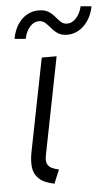

<svg xmlns="http://www.w3.org/2000/svg" viewBox="-52 -748 462 792"><g transform="rotate(-5 178.5 -352.0)"><path d="M141.1 7.8Q97.2 -1 77.1 -20.8Q57.1 -40.5 54.2 -68.6Q51.3 -96.7 58.1 -130.4L134.3 -515.1H195.8L116.2 -112.3Q111.3 -88.4 117.4 -76.2Q123.5 -64 136.2 -58.1Q148.9 -52.2 164.6 -48.8ZM75.2 -597.7 28.8 -601.6Q36.1 -637.7 52.2 -661.9Q68.4 -686 90.6 -698Q112.8 -710 137.2 -710Q163.6 -710 178.7 -700.2Q193.8 -690.4 204.3 -677.7Q214.8 -665 225.1 -655.3Q235.4 -645.5 251 -645.5Q272.9 -645.5 289.6 -664.8Q306.2 -684.1 312.5 -711.9L357.4 -708Q350.1 -672.9 333.7 -648.9Q317.4 -625 295.4 -612.3Q273.4 -599.6 248.5 -599.6Q224.1 -599.6 209.2 -609.6Q194.3 -619.6 183.6 -632.6Q172.9 -645.5 161.9 -655.5Q150.9 -665.5 135.3 -665.5Q114.3 -665.5 97.7 -646.7Q81.1 -627.9 75.2 -597.7Z"/></g></svg>

Font: Reddit Sans Light
Style: Italic
Weight: 300
Italic angle: -11.25°
Designer: Stephen Hutchings
Version: Version 1.013